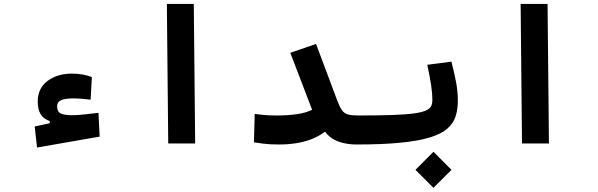

<svg xmlns="http://www.w3.org/2000/svg" viewBox="-20 -713 2970 954"><path d="M164.1 20 152.3 -84.5 276.4 -111.3 273.4 -72.3 227.1 -81.5V-111.3Q195.8 -122.6 181.6 -146.2Q167.5 -169.9 167.5 -208.5Q167.5 -274.4 216.1 -310.8Q264.6 -347.2 336.9 -347.2Q365.7 -347.2 390.4 -342.8Q415 -338.4 436.5 -330.1L430.2 -217.8Q410.2 -220.2 386.2 -222.2Q362.3 -224.1 346.7 -224.1Q303.2 -224.1 283.4 -215.1Q263.7 -206.1 263.7 -184.1Q263.7 -157.7 282.2 -149.2Q300.8 -140.6 340.3 -140.6Q366.7 -140.6 402.3 -144.8Q438 -148.9 469.2 -152.3L475.1 -34.2Z M815.9 0 809.1 -693.4H942.9L949.7 0Z M1366.2 4.9Q1340.8 4.9 1322.5 3.9Q1304.2 2.9 1285.9 0.5Q1267.6 -2 1241.7 -5.9L1245.6 -147Q1266.1 -144.5 1281.2 -142.8Q1296.4 -141.1 1313.5 -140.1Q1330.6 -139.2 1356.4 -139.2Q1410.6 -139.2 1455.3 -145.8Q1500 -152.3 1530.8 -167.5L1422.4 -450.7L1550.3 -494.6L1656.7 -210.9Q1668.5 -180.2 1679.7 -164.8Q1690.9 -149.4 1708.7 -144.3Q1726.6 -139.2 1757.8 -139.2Q1776.4 -139.2 1785.4 -124Q1794.4 -108.9 1794.4 -75.7Q1794.4 -34.2 1783.9 -14.6Q1773.4 4.9 1752 4.9Q1687.5 4.9 1641.1 -18.8Q1594.7 -42.5 1565.4 -110.8L1628.4 -91.3Q1589.8 -44.9 1523.7 -20Q1457.5 4.9 1366.2 4.9Z M1752 4.9Q1737.8 4.9 1730.7 -13.2Q1723.6 -31.2 1723.6 -75.7Q1723.6 -115.2 1734.6 -127.2Q1745.6 -139.2 1757.8 -139.2Q1862.3 -139.2 1930.4 -141.6Q1998.5 -144 2038.6 -149.7Q2078.6 -155.3 2097.9 -164.6Q2117.2 -173.8 2122.8 -187Q2128.4 -200.2 2128.4 -218.3Q2128.4 -247.6 2122.1 -290Q2115.7 -332.5 2103 -391.1L2223.1 -406.7Q2238.3 -347.2 2246.6 -302.2Q2254.9 -257.3 2254.9 -211.4Q2254.9 -168.5 2243.4 -133.8Q2231.9 -99.1 2201.7 -73Q2171.4 -46.9 2115 -29.8Q2058.6 -12.7 1969.7 -3.9Q1880.9 4.9 1752 4.9ZM2133.8 220.2 2044.4 130.9 2133.8 41 2223.1 130.9Z M2573.7 0 2566.9 -693.4H2700.7L2707.5 0Z"/></svg>

Font: Cascadia Mono
Style: Regular
Weight: 400
Monospace: yes
Designer: Aaron Bell
Foundry: Saja Typeworks
Version: Version 2404.023